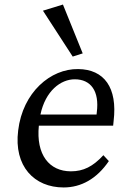

<svg xmlns="http://www.w3.org/2000/svg" viewBox="-20 -816 547 845"><path d="M260 9C337 9 406 -29 459 -107L435 -133C389 -83 347 -62 292 -62C197 -62 138 -135 151 -263H478L480 -283C498 -431 438 -511 324 -512C203 -514 80 -410 60 -242C40 -84 131 9 260 9ZM158 -312C180 -416 247 -467 309 -467C380 -467 418 -415 406 -322L405 -312ZM169 -769 300 -567 344 -581 257 -796Z"/></svg>

Font: TPK Tissa Web
Style: Italic
Weight: 400
Italic angle: -7°
Designer: Jacques Le Bailly, Suppakit Chalermlarp | Katatrad Co.,Ltd.
Foundry: Jacques Le Bailly, Cadson Demak Co.,Ltd.
Version: Version 5.000;Glyphs 3.1.2 (3151)